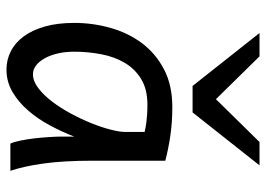

<svg xmlns="http://www.w3.org/2000/svg" viewBox="-136 -686 833 602"><g transform="rotate(90 281.0 -384.5)"><path d="M393.1 -420.9Q387.2 -422.4 379.9 -423.8Q372.6 -425.3 362.5 -426.5Q352.5 -427.7 339.1 -428.7Q325.7 -429.7 307.6 -429.7Q259.8 -429.7 227.8 -410.4Q195.8 -391.1 176.8 -359.1Q157.7 -327.1 149.7 -285.6Q141.6 -244.1 141.6 -200.2Q141.6 -171.9 147.2 -148.2Q152.8 -124.5 162.6 -107.2Q172.4 -89.8 185.1 -80.3Q197.8 -70.8 212.4 -70.8Q233.9 -70.8 255.6 -87.4Q277.3 -104 297.4 -130.1Q317.4 -156.2 335 -188.7Q352.5 -221.2 365.5 -253.2Q378.4 -285.2 385.7 -313.5Q393.1 -341.8 393.1 -358.9ZM429.7 0Q424.3 -11.7 420.2 -32.2Q416 -52.7 413.3 -75.9Q410.6 -99.1 409.2 -122.1Q407.7 -145 407.7 -161.1V-200.2Q393.1 -162.1 372.8 -124.3Q352.5 -86.4 326.4 -56.2Q300.3 -25.9 268.1 -6.8Q235.8 12.2 197.8 12.2Q167 12.2 140.1 -1.5Q113.3 -15.1 93.5 -42Q73.7 -68.8 62.5 -108.6Q51.3 -148.4 51.3 -200.2Q51.3 -258.3 66.9 -313.7Q82.5 -369.1 114.7 -412.4Q147 -455.6 196.8 -481.7Q246.6 -507.8 314.9 -507.8Q362.3 -507.8 404.3 -501.7Q446.3 -495.6 483.4 -485.8V-258.8Q483.4 -166.5 492.2 -103.8Q501 -41 515.1 0ZM156.2 -781.2 290.5 -644.5 424.8 -781.2H498L332 -571.3H249L83 -781.2Z"/></g></svg>

Font: Andika APac
Style: Regular
Weight: 400
Designer: Victor Gaultney, Annie Olsen, Julie Remington, Don Collingsworth, Eric Hays, Becca Hirsbrunner
Foundry: SIL International
Version: Version 5.000